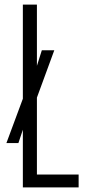

<svg xmlns="http://www.w3.org/2000/svg" viewBox="-20 -820 370 840"><path d="M80 0V-252.5L60.5 -194H8L80 -388V-800H141.5V-532L163 -600H217.5L141.5 -393V-56.5H324V0Z"/></svg>

Font: Big Shoulders Text Thin Light
Style: Regular
Weight: 300
Version: Version 2.002